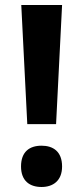

<svg xmlns="http://www.w3.org/2000/svg" viewBox="-20 -734 332 767"><path d="M89 -238H204L228 -714H65ZM146 13C192 13 228 -12 228 -69C228 -129 192 -152 146 -152C98 -152 64 -128 64 -69C64 -12 98 13 146 13Z"/></svg>

Font: Noto Sans Malayalam SemiCondensed
Style: Bold
Weight: 700
Width: 4
Designer: Jelle Bosma - Monotype Design Team
Foundry: Monotype Imaging Inc.
Version: Version 2.104